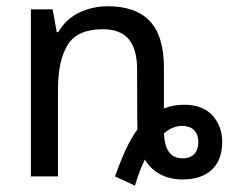

<svg xmlns="http://www.w3.org/2000/svg" viewBox="-20 -566 742 616"><path d="M565.9 -58.1C523.4 -58.1 508.3 -89.8 505.9 -138.2C524.9 -154.3 543.9 -162.1 564 -162.1C595.7 -162.1 616.2 -145 616.2 -109.9C616.2 -80.6 601.6 -58.1 565.9 -58.1ZM413.1 29.8C422.4 -2 433.1 -31.2 444.8 -54.2C467.8 -15.1 508.8 9.8 565.9 9.8C648.4 9.8 692.9 -35.6 692.9 -109.9C692.9 -143.6 682.6 -171.9 662.1 -195.3C641.1 -218.3 610.8 -230 570.8 -230C547.4 -230 525.9 -226.1 505.9 -217.8V-349.1C505.9 -486.3 443.8 -545.9 325.2 -545.9C293 -545.9 262.7 -539.1 233.9 -525.4C205.1 -511.7 183.1 -490.7 167 -462.9H162.1L148.9 -536.1H79.1V0H166V-277.8C166 -340.8 176.3 -388.7 197.3 -422.4C217.8 -455.6 255.4 -472.2 310.1 -472.2C384.8 -472.2 419.9 -430.2 419.9 -342.8C419.9 -223.6 420.4 -159.7 420.9 -150.9C394 -113.8 372.1 -64.9 349.1 0Z"/></svg>

Font: Avrile Sans
Style: Regular
Weight: 400
Designer: Monotype Design Team, Google (font), Stefan Peev (BGR Cyrillic), Cristiano Sobral (main changes)
Foundry: The Avrile Sans Project Authors
Version: Version 3.110